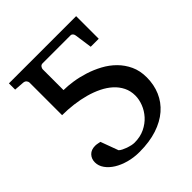

<svg xmlns="http://www.w3.org/2000/svg" viewBox="-190 -795 936 936"><g transform="rotate(-45 278.0 -327.5)"><path d="M186 -459.5Q214.8 -459.5 250.5 -454.1Q286.1 -448.7 323 -437Q359.9 -425.3 394.8 -406.5Q429.7 -387.7 456.8 -360.6Q483.9 -333.5 500.5 -297.9Q517.1 -262.2 517.1 -216.8Q517.1 -166 498.8 -123.3Q480.5 -80.6 444.8 -49.6Q409.2 -18.6 356.4 -1.2Q303.7 16.1 234.9 16.1Q195.8 16.1 161.4 6.6Q127 -2.9 101.1 -19Q75.2 -35.2 60.1 -56.6Q44.9 -78.1 44.9 -102.1Q44.9 -126.5 60.3 -142.6Q75.7 -158.7 103 -158.7Q111.3 -158.7 121.6 -156.5Q131.8 -154.3 134.8 -153.8L168.5 -62.5Q174.3 -56.6 184.6 -51.5Q194.8 -46.4 206.5 -42.2Q218.3 -38.1 229.7 -35.6Q241.2 -33.2 250 -33.2Q289.6 -33.2 320.3 -48.1Q351.1 -63 372.1 -86.4Q393.1 -109.9 404.1 -138.2Q415 -166.5 415 -192.9Q415 -225.1 402.1 -251.2Q389.2 -277.3 366.7 -297.9Q344.2 -318.4 313.5 -333.5Q282.7 -348.6 247.1 -358.4Q211.4 -368.2 172.6 -373Q133.8 -377.9 94.7 -377.9V-603Q94.7 -608.9 89.6 -615.7Q84.5 -622.6 73.7 -624L21 -627.9V-670.9H484.4V-515.1H429.2L416.5 -605Q415.5 -612.8 410.9 -618.4Q406.2 -624 399.4 -624H207Q196.3 -624 191.2 -616.5Q186 -608.9 186 -603Z"/></g></svg>

Font: Charis SIL
Style: Regular
Weight: 400
Foundry: SIL International
Version: Version 4.112